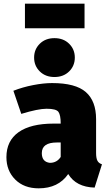

<svg xmlns="http://www.w3.org/2000/svg" viewBox="-20 -1007 591 1047"><path d="M191 20Q111 20 63 -28Q15 -76 15 -150Q15 -239 81 -286Q147 -333 273 -333H311Q311 -380 298.5 -397Q286 -414 234 -414Q188 -414 96 -386L53 -512Q104 -532 161 -543Q218 -554 264 -554Q392 -554 448 -505Q504 -456 504 -357V-173Q504 -145 511 -131Q518 -117 536 -111L496 16Q395 13 352 -58Q298 20 191 20ZM252 -119Q290 -119 311 -151V-230H290Q208 -230 208 -172Q208 -124 252 -119ZM277 -587Q228 -587 197 -617.5Q166 -648 166 -693Q166 -738 197 -768.5Q228 -799 277 -799Q326 -799 357 -768.5Q388 -738 388 -693Q388 -648 357 -617.5Q326 -587 277 -587ZM441 -853H116V-987H441Z"/></svg>

Font: Trujillo Black
Style: Regular
Weight: 900
Designer: Fira Sans original fonts by bBox Type GmbH, Carrois Corporate GbR, & Edenspiekermann AG / Changes by Cristiano Sobral
Foundry: Fira Sans original fonts by bBox Type GmbH, Carrois Corporate GbR, & Edenspiekermann AG / Changes by Cristiano Sobral
Version: Version 4.301;July 28, 2020;FontCreator 13.0.0.2655 64-bit